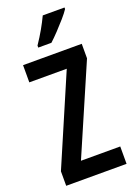

<svg xmlns="http://www.w3.org/2000/svg" viewBox="-174 -1003 750 1070"><g transform="rotate(-20 201.5 -468.5)"><path d="M382 0H24V-86L250 -612H28V-714H376V-628L149 -103H382ZM355 -928Q342 -908 318 -880.5Q294 -853 267.5 -825Q241 -797 219 -777H141V-789Q168 -829 189 -866Q210 -903 226 -937H355Z"/></g></svg>

Font: Noto Sans Devanagari UI ExtraCondensed SemiBold
Style: Regular
Weight: 600
Width: 2
Designer: Jelle Bosma - Monotype Design Team
Foundry: Monotype Imaging Inc.
Version: Version 2.004; ttfautohint (v1.8.4.7-5d5b)